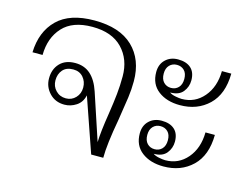

<svg xmlns="http://www.w3.org/2000/svg" viewBox="-82 -696 1076 829"><g transform="rotate(15 456.0 -281.5)"><path d="M298 -242Q291 -210 266.5 -194Q242 -178 214 -178Q173 -178 147 -205.5Q121 -233 121 -271Q121 -312 145.5 -338Q170 -364 214 -364Q255 -364 282.5 -339.5Q310 -315 326 -267L395 -59Q396 -103 410 -191Q418 -243 422 -281.5Q426 -320 426 -361Q426 -437 379.5 -485.5Q333 -534 245 -534Q157 -534 113 -486Q69 -438 68 -361H23Q26 -454 81.5 -508.5Q137 -563 247 -563Q360 -563 419 -506.5Q478 -450 478 -353Q478 -316 473 -280Q468 -244 457 -175Q436 -60 436 0H382ZM274 -270Q274 -297 257.5 -316Q241 -335 213 -335Q182 -335 166 -316.5Q150 -298 150 -270Q150 -243 168 -224.5Q186 -206 213 -206Q239 -206 256.5 -224.5Q274 -243 274 -270Z M639 -494Q676 -494 696.5 -475.5Q717 -457 717 -421Q717 -392 699 -369.5Q681 -347 642 -347Q651 -340 668.5 -336.5Q686 -333 697 -333Q756 -333 794.5 -378Q833 -423 834 -494H876Q875 -402 824.5 -353.5Q774 -305 696 -305Q637 -305 599 -334Q561 -363 561 -417Q561 -452 583 -473Q605 -494 639 -494ZM640 -367Q660 -367 673 -380.5Q686 -394 686 -419Q686 -444 673 -457Q660 -470 640 -470Q620 -470 607 -456.5Q594 -443 594 -419Q594 -394 607 -380.5Q620 -367 640 -367ZM639 -220Q676 -220 696.5 -201.5Q717 -183 717 -147Q717 -118 699 -95.5Q681 -73 642 -73Q651 -66 668.5 -62.5Q686 -59 697 -59Q756 -59 794.5 -104Q833 -149 834 -220H876Q875 -128 824.5 -79.5Q774 -31 696 -31Q637 -31 599 -60Q561 -89 561 -143Q561 -178 583 -199Q605 -220 639 -220ZM640 -93Q660 -93 673 -106.5Q686 -120 686 -145Q686 -170 673 -183Q660 -196 640 -196Q620 -196 607 -182.5Q594 -169 594 -145Q594 -120 607 -106.5Q620 -93 640 -93Z"/></g></svg>

Font: Taviraj ExtraLight
Style: Regular
Weight: 275
Designer: Katatrad Team
Foundry: CadsonDemak
Version: Version 1.001